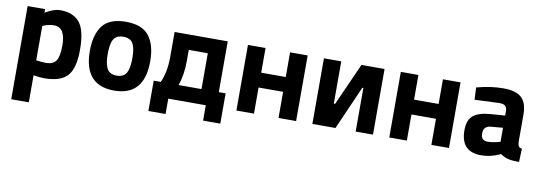

<svg xmlns="http://www.w3.org/2000/svg" viewBox="-56 -871 4046 1441"><g transform="rotate(10 1967.0 -151.0)"><path d="M62 210V-500H195V-473Q260 -512 309 -512Q410 -512 458 -451.5Q506 -391 506 -246Q506 -101 453 -44.5Q400 12 279 12Q246 12 208 6L196 4V210ZM283 -392Q246 -392 208 -377L196 -372V-110Q241 -104 269 -104Q327 -104 348.5 -138Q370 -172 370 -254Q370 -392 283 -392Z M633 -444Q686 -512 810 -512Q934 -512 987 -443.5Q1040 -375 1040 -251Q1040 12 810 12Q580 12 580 -251Q580 -375 633 -444ZM737 -138Q757 -102 810 -102Q863 -102 883.5 -138Q904 -174 904 -251Q904 -328 883.5 -363Q863 -398 810 -398Q757 -398 736.5 -363Q716 -328 716 -251Q716 -174 737 -138Z M1145 -113Q1182 -195 1182 -308V-500H1587V-113H1639V118H1508V1H1222V118H1091V-113ZM1310 -301Q1310 -198 1281 -113H1455V-386H1310Z M1741 -500H1875V-312H2062V-500H2196V0H2062V-199H1875V0H1741Z M2650 0V-332H2642L2496 0H2320V-500H2452V-178H2462L2606 -500H2782V0Z M2906 -500H3040V-312H3227V-500H3361V0H3227V-199H3040V0H2906Z M3868 -344V-136Q3870 -112 3876 -102.5Q3882 -93 3901 -89L3897 12Q3846 12 3815.5 5Q3785 -2 3754 -23Q3682 12 3607 12Q3452 12 3452 -152Q3452 -232 3495 -265.5Q3538 -299 3627 -305L3734 -313V-344Q3734 -375 3720 -386.5Q3706 -398 3675 -398L3487 -390L3483 -483Q3590 -512 3686.5 -512Q3783 -512 3825.5 -472Q3868 -432 3868 -344ZM3643 -212Q3587 -207 3587 -152Q3587 -97 3636 -97Q3674 -97 3719 -109L3734 -113V-220Z"/></g></svg>

Font: Titillium Web[RUS by Daymarius]
Style: Bold
Weight: 700
Designer: Cyrillization by Daymarius
Foundry: Cyrillization by Daymarius
Version: Version 1.002 September 11, 2018